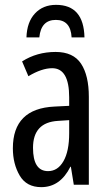

<svg xmlns="http://www.w3.org/2000/svg" viewBox="-20 -761 447 791"><path d="M265 -266V-212Q265 -138 241.5 -97Q218 -56 178 -56Q116 -56 116 -152Q116 -257 219 -263ZM209 -547Q132 -547 71 -508L97 -447Q152 -480 195 -480Q265 -480 265 -360V-325L205 -322Q33 -314 33 -150Q33 -86 61 -38Q89 10 150 10Q228 10 270 -74H272L284 0H346V-362Q346 -450 314 -498.5Q282 -547 209 -547ZM211 -741Q157 -741 124 -705.5Q91 -670 89 -607H142Q149 -679 210 -679Q271 -679 275 -607H328Q325 -741 211 -741Z"/></svg>

Font: Noto Sans Display Condensed
Style: Regular
Weight: 400
Width: 3
Designer: Monotype Design Team
Foundry: Monotype Imaging Inc.
Version: Version 1.900